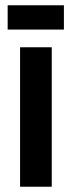

<svg xmlns="http://www.w3.org/2000/svg" viewBox="-20 -707 272 727"><path d="M56 0V-528H176V0ZM9 -595V-687H222V-595Z"/></svg>

Font: Bricolage Grotesque 12pt Condensed SemiBold
Style: Regular
Weight: 600
Width: 3
Designer: Mathieu Triay
Foundry: Atelier Triay
Version: Version 1.001; ttfautohint (v1.8.4.7-5d5b);gftools[0.9.33.de